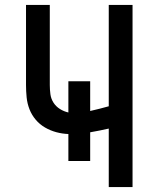

<svg xmlns="http://www.w3.org/2000/svg" viewBox="-20 -755 640 775"><path d="M419 0V-236Q400 -232 381.5 -228Q363 -224 344 -221V-105H256V-214Q231 -215 207 -221.5Q183 -228 161.5 -240.5Q140 -253 124 -272Q108 -291 99 -314Q90 -337 87.5 -362Q85 -387 85 -412V-735H181V-412Q181 -393 183.5 -374.5Q186 -356 196 -340.5Q206 -325 222 -315Q238 -305 256 -301V-427H344V-307Q363 -311 381.5 -316Q400 -321 419 -326V-735H515V0Z"/></svg>

Font: Iosevka Curly Medium Extended
Style: Regular
Weight: 500
Width: 7
Monospace: yes
Designer: Belleve Invis
Foundry: Belleve Invis
Version: Version 11.1.0; ttfautohint (v1.8.3)